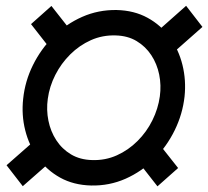

<svg xmlns="http://www.w3.org/2000/svg" viewBox="-20 -638 728 671"><path d="M147 -292.5Q141.6 -253.9 149.2 -216.3Q156.7 -178.7 176.8 -147.9Q196.8 -117.2 228.3 -98.4Q259.8 -79.6 302.2 -78.6Q348.1 -77.1 388.4 -95.2Q428.7 -113.3 460.7 -145.3Q492.7 -177.2 512.7 -217.8Q532.7 -258.3 538.6 -301.3Q543.9 -339.8 536.4 -377.2Q528.8 -414.6 508.8 -445.1Q488.8 -475.6 457.5 -494.4Q426.3 -513.2 383.8 -514.2Q337.9 -515.6 297.6 -497.6Q257.3 -479.5 225.6 -448Q193.8 -416.5 173.3 -376.2Q152.8 -335.9 147 -292.5ZM61 -293Q67.4 -354.5 95.2 -410.6Q123 -466.8 167 -510.5Q210.9 -554.2 267.3 -579.1Q323.7 -604 387.7 -603Q448.7 -601.6 495.6 -575.9Q542.5 -550.3 573.5 -507.3Q604.5 -464.4 617.7 -410.9Q630.9 -357.4 625 -300.8Q618.2 -239.3 590.6 -182.9Q563 -126.5 519.3 -82.5Q475.6 -38.6 418.9 -13.4Q362.3 11.7 298.3 10.3Q237.3 8.8 190.4 -17.1Q143.6 -43 112.5 -86.2Q81.5 -129.4 68.1 -182.9Q54.7 -236.3 61 -293ZM687.5 -543.9 579.1 -448.2 522.5 -522 630.4 -617.7ZM168.5 -83 59.6 12.7 2.9 -60.5 111.3 -155.8ZM530.3 13.2 447.8 -92.3 519.5 -155.8 602.5 -50.8ZM170.9 -448.2 88.4 -553.7 159.7 -617.2 242.7 -511.7Z"/></svg>

Font: Roboto Condensed Medium
Style: Italic
Weight: 500
Italic angle: -12°
Designer: Christian Robertson
Foundry: Google
Version: Version 3.0; 2020